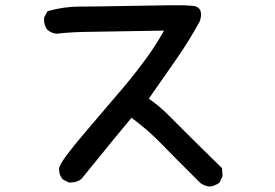

<svg xmlns="http://www.w3.org/2000/svg" viewBox="-20 -683 1040 725"><path d="M287.1 -6.8Q270.5 5.9 249 5.9Q245.1 5.9 239.3 5.9L216.8 -5.9Q203.1 -21.5 203.1 -43Q203.1 -49.8 204.1 -51.8Q213.9 -81.1 302.7 -184.6L430.7 -335Q471.7 -381.8 519.5 -445.3Q562.5 -502 599.6 -567.4L298.8 -562.5Q245.1 -561.5 193.4 -555.7Q173.8 -557.6 159.2 -570.3Q146.5 -585 146.5 -607.4Q146.5 -610.4 146.5 -616.2L159.2 -640.6Q219.7 -658.2 282.2 -658.2Q344.7 -658.2 463.9 -660.6Q583 -663.1 616.2 -663.1Q649.4 -663.1 665 -663.1Q680.7 -663.1 690.4 -662.1Q710 -661.1 715.3 -659.7Q720.7 -658.2 722.7 -657.2Q739.3 -649.4 739.3 -627.9Q739.3 -617.2 734.4 -602.5Q695.3 -531.2 650.9 -466.8Q606.4 -402.3 542 -310.5Q585 -280.3 622.1 -242.2Q662.1 -201.2 818.4 -47.9L820.3 -17.6L808.6 6.8Q791 19.5 771.5 21.5Q752 19.5 736.3 7.8Q642.6 -85 586.9 -142.6Q535.2 -195.3 476.6 -238.3Q442.4 -198.2 287.1 -6.8Z"/></svg>

Font: JasonHandwriting2
Style: SemiBold
Weight: 600
Version: Version 1.04.7